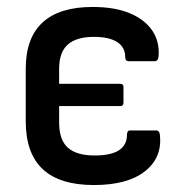

<svg xmlns="http://www.w3.org/2000/svg" viewBox="-20 -521 532 552"><path d="M250 11Q152 11 103 -34.5Q54 -80 54 -173V-323Q54 -412 102.5 -456.5Q151 -501 246 -501Q310 -501 353 -483Q396 -465 417.5 -433.5Q439 -402 436 -360Q435 -345 424 -345H350Q340 -345 340 -357Q340 -385 317 -400Q294 -415 250 -415Q200 -415 175 -393Q150 -371 150 -323V-280H326Q335 -280 335 -271V-226Q335 -216 326 -216H150V-169Q150 -119 175 -96.5Q200 -74 252 -74Q299 -74 322 -89Q345 -104 345 -133Q345 -146 354 -146H429Q439 -146 440 -131Q446 -67 396 -28Q346 11 250 11Z"/></svg>

Font: Sofia Sans Semi Condensed SemiBold
Style: Regular
Weight: 600
Designer: Botio Nikoltchev, Ani Petrova
Foundry: lettersoup
Version: Version 4.100